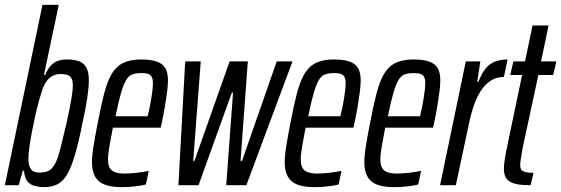

<svg xmlns="http://www.w3.org/2000/svg" viewBox="-23 -763 2312 791"><path d="M158 8Q139 8 120 3Q101 -2 89.5 -16.5Q78 -31 76 -60H71L54 0H-3L152 -743H219L158 -454H163Q172 -476 184 -490Q196 -504 212.5 -511Q229 -518 252 -518Q284 -518 304 -510Q324 -502 333.5 -483.5Q343 -465 343 -433Q343 -403 336.5 -359.5Q330 -316 317 -257Q301 -176 285.5 -124Q270 -72 253 -43.5Q236 -15 213 -3.5Q190 8 158 8ZM138 -52Q161 -52 175.5 -58.5Q190 -65 202 -85Q214 -105 224.5 -146Q235 -187 251 -255Q264 -315 270.5 -352Q277 -389 277 -411Q277 -431 271 -441Q265 -451 254 -454.5Q243 -458 226 -458Q209 -458 195 -451Q181 -444 170.5 -430.5Q160 -417 152 -396Q146 -378 138 -349.5Q130 -321 122.5 -287Q115 -253 108.5 -219.5Q102 -186 98 -157Q94 -128 94 -109Q94 -82 104 -67Q114 -52 138 -52Z M478 8Q435 8 408 -2.5Q381 -13 368.5 -36Q356 -59 356 -94Q356 -123 362.5 -162.5Q369 -202 379 -254Q393 -327 406 -377.5Q419 -428 437.5 -459Q456 -490 485 -504Q514 -518 558 -518Q598 -518 622.5 -509.5Q647 -501 658 -482.5Q669 -464 669 -431Q669 -413 665.5 -385.5Q662 -358 656.5 -324.5Q651 -291 643 -255L639 -237H442Q433 -191 427.5 -159Q422 -127 422 -105Q422 -84 429 -71.5Q436 -59 451.5 -53.5Q467 -48 489 -48Q503 -48 522.5 -49.5Q542 -51 561 -54Q580 -57 590 -59L578 -3Q567 0 550.5 2.5Q534 5 515 6.5Q496 8 478 8ZM453 -284H585L591 -308Q597 -336 602 -368.5Q607 -401 607 -420Q607 -438 601.5 -447Q596 -456 586 -459Q576 -462 560 -462Q538 -462 522.5 -456.5Q507 -451 496.5 -433Q486 -415 475.5 -379.5Q465 -344 453 -284Z M712 0 740 -510H804L773 -100H778L923 -510H998L968 -100H974L1117 -510H1182L992 0H909L937 -381H932L795 0Z M1272 8Q1229 8 1202 -2.5Q1175 -13 1162.5 -36Q1150 -59 1150 -94Q1150 -123 1156.5 -162.5Q1163 -202 1173 -254Q1187 -327 1200 -377.5Q1213 -428 1231.5 -459Q1250 -490 1279 -504Q1308 -518 1352 -518Q1392 -518 1416.5 -509.5Q1441 -501 1452 -482.5Q1463 -464 1463 -431Q1463 -413 1459.5 -385.5Q1456 -358 1450.5 -324.5Q1445 -291 1437 -255L1433 -237H1236Q1227 -191 1221.5 -159Q1216 -127 1216 -105Q1216 -84 1223 -71.5Q1230 -59 1245.5 -53.5Q1261 -48 1283 -48Q1297 -48 1316.5 -49.5Q1336 -51 1355 -54Q1374 -57 1384 -59L1372 -3Q1361 0 1344.5 2.5Q1328 5 1309 6.5Q1290 8 1272 8ZM1247 -284H1379L1385 -308Q1391 -336 1396 -368.5Q1401 -401 1401 -420Q1401 -438 1395.5 -447Q1390 -456 1380 -459Q1370 -462 1354 -462Q1332 -462 1316.5 -456.5Q1301 -451 1290.5 -433Q1280 -415 1269.5 -379.5Q1259 -344 1247 -284Z M1600 8Q1557 8 1530 -2.5Q1503 -13 1490.5 -36Q1478 -59 1478 -94Q1478 -123 1484.5 -162.5Q1491 -202 1501 -254Q1515 -327 1528 -377.5Q1541 -428 1559.5 -459Q1578 -490 1607 -504Q1636 -518 1680 -518Q1720 -518 1744.5 -509.5Q1769 -501 1780 -482.5Q1791 -464 1791 -431Q1791 -413 1787.5 -385.5Q1784 -358 1778.5 -324.5Q1773 -291 1765 -255L1761 -237H1564Q1555 -191 1549.5 -159Q1544 -127 1544 -105Q1544 -84 1551 -71.5Q1558 -59 1573.5 -53.5Q1589 -48 1611 -48Q1625 -48 1644.5 -49.5Q1664 -51 1683 -54Q1702 -57 1712 -59L1700 -3Q1689 0 1672.5 2.5Q1656 5 1637 6.5Q1618 8 1600 8ZM1575 -284H1707L1713 -308Q1719 -336 1724 -368.5Q1729 -401 1729 -420Q1729 -438 1723.5 -447Q1718 -456 1708 -459Q1698 -462 1682 -462Q1660 -462 1644.5 -456.5Q1629 -451 1618.5 -433Q1608 -415 1597.5 -379.5Q1587 -344 1575 -284Z M1790 0 1896 -510H1956L1943 -426H1948Q1963 -465 1981 -484.5Q1999 -504 2021 -511Q2043 -518 2068 -518L2053 -446Q2025 -446 2002.5 -433Q1980 -420 1962.5 -395.5Q1945 -371 1932 -336Q1919 -301 1910 -258L1855 0Z M2163 0Q2129 0 2108 -4Q2087 -8 2075 -16.5Q2063 -25 2058 -37.5Q2053 -50 2053 -68Q2053 -78 2054.5 -92Q2056 -106 2059.5 -125.5Q2063 -145 2069 -172L2128 -454H2079L2092 -510H2140L2171 -658H2237L2206 -510H2269L2256 -454H2195L2131 -157Q2128 -141 2125.5 -126Q2123 -111 2121.5 -100Q2120 -89 2120 -83Q2120 -73 2123.5 -66Q2127 -59 2139 -55Q2151 -51 2175 -51Z"/></svg>

Font: Saira UltraCondensed Medium
Style: Italic
Weight: 500
Width: 1
Italic angle: -12°
Designer: Hector Gatti with collaboration of the Omnibus-Type team
Foundry: Omnibus-Type
Version: Version 1.101